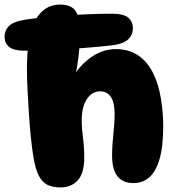

<svg xmlns="http://www.w3.org/2000/svg" viewBox="-58 -812 765 841"><path d="M208 9Q178 9 154 -0.5Q130 -10 113.5 -39.5Q97 -69 88 -127Q82 -163 77 -212Q72 -261 68.5 -315Q65 -369 62.5 -419.5Q60 -470 60 -510Q60 -657 97.5 -724.5Q135 -792 205 -792Q255 -792 274 -762.5Q293 -733 293 -675Q293 -633 287.5 -579Q282 -525 272 -482H266Q298 -533 346.5 -565Q395 -597 450 -597Q503 -597 544.5 -571Q586 -545 613 -491Q636 -445 646.5 -382Q657 -319 657 -262Q657 -169 640.5 -114Q624 -59 595 -34.5Q566 -10 527 -10Q433 -10 433 -130Q433 -176 438.5 -224.5Q444 -273 444 -313Q444 -363 427.5 -387.5Q411 -412 381 -412Q345 -412 322.5 -378Q300 -344 300 -284Q300 -248 305.5 -208.5Q311 -169 311 -122Q311 -52 282 -21.5Q253 9 208 9ZM48 -590Q2 -590 -18 -606.5Q-38 -623 -38 -651Q-38 -678 -20 -697Q-2 -716 47 -725Q84 -731 132 -735.5Q180 -740 233 -744Q286 -748 337.5 -750Q389 -752 432 -752Q484 -752 504 -734.5Q524 -717 524 -688Q524 -660 505 -641Q486 -622 444 -615Q406 -610 353.5 -605.5Q301 -601 244 -597.5Q187 -594 135 -592Q83 -590 48 -590Z"/></svg>

Font: DynaPuff SemiBold
Style: Regular
Weight: 600
Designer: Toshi Omagari, Jennifer Daniel
Foundry: Google Fonts
Version: Version 2.000